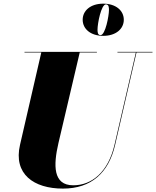

<svg xmlns="http://www.w3.org/2000/svg" viewBox="-20 -1040 873 1074"><path d="M442.5 -929.5C442.5 -878.5 486.5 -839.5 557.5 -839.5C628.5 -839.5 672.5 -878.5 672.5 -929.5C672.5 -980.5 628.5 -1019.5 557.5 -1019.5C486.5 -1019.5 442.5 -980.5 442.5 -929.5ZM525.5 -875C525.5 -907 545.5 -1015.5 572.5 -1015.5C589.5 -1015.5 589.5 -996 589.5 -984C589.5 -952 569.5 -843.5 542.5 -843.5C525.5 -843.5 525.5 -863 525.5 -875ZM117 -750V-746.5H211L92 -230C54 -66 169 15 332 15C490 15 588 -73 624 -230L743.5 -746.5H833V-750H637V-746.5H740L620.5 -230C585 -77 493 -3.5 390 -3.5C276 -3.5 278 -115 307 -240L426 -746.5H522V-750Z"/></svg>

Font: Bodoni* 48pt Fatface
Style: Italic
Weight: 900
Italic angle: -13°
Version: Version 2.3